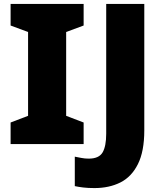

<svg xmlns="http://www.w3.org/2000/svg" viewBox="-20 -734 832 978"><path d="M406 0H34V-110L123 -144V-571L34 -604V-714H406V-604L317 -571V-144L406 -110ZM461 224Q428 224 403.5 221Q379 218 361 214V64Q377 67 394.5 70.5Q412 74 432 74Q484 74 502.5 42.5Q521 11 521 -53V-714H715V-70Q715 37 682.5 102Q650 167 593 195.5Q536 224 461 224Z"/></svg>

Font: Noto Sans Meetei Mayek Black
Style: Regular
Weight: 900
Designer: Monotype Design Team and Neelakash Kshetrimayum
Foundry: Monotype Imaging Inc.
Version: Version 2.002; ttfautohint (v1.8.4.7-5d5b)